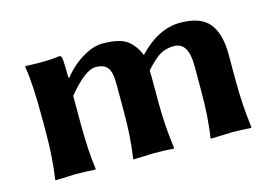

<svg xmlns="http://www.w3.org/2000/svg" viewBox="-66 -571 1025 707"><g transform="rotate(-15 446.0 -218.0)"><path d="M215.8 -349.1Q244.6 -387.2 286.9 -413.1Q329.1 -439 365.2 -439Q428.2 -439 456.5 -419.4Q484.9 -399.9 502 -358.9Q578.1 -439 661.1 -439Q739.3 -439 771.7 -398.9Q804.2 -358.9 804.2 -279.8V-180.2Q804.2 -85.9 815.9 0L814 2.9Q774.9 0 741.2 0L661.1 2.9L660.2 0Q672.4 -81.1 671.9 -180.2V-272.9Q671.9 -361.8 617.2 -361.8Q587.4 -361.8 565.2 -349.4Q543 -336.9 507.8 -297.9Q508.8 -285.6 508.8 -268.1V-180.2Q508.8 -85.9 521 0L519 2.9Q480 0 445.8 0L366.2 2.9L365.2 0Q377.4 -81.1 377 -180.2V-280.8Q377 -328.6 363 -345.2Q349.1 -361.8 317.9 -361.8Q278.8 -361.8 211.9 -280.8V-180.2Q211.9 -71.3 222.2 0L220.2 2.9Q180.2 0 146 0L68.8 2.9L67.9 0Q80.1 -81.1 80.1 -180.2V-234.9Q80.1 -367.7 68.8 -429.2L70.8 -432.1Q155.8 -428.2 200.2 -435.1Q207 -435.1 209 -424.8Q211.9 -409.2 211.9 -352.1Z"/></g></svg>

Font: Linux Biolinum O
Style: Bold
Weight: 700
Designer: Philipp H. Poll
Foundry: Philipp H. Poll
Version: Version 1.3.2